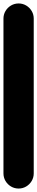

<svg xmlns="http://www.w3.org/2000/svg" viewBox="-20 -1090 215 1110"><path d="M0 -87.7H175V-982.7H0ZM87.7 -175Q63.7 -175 43.7 -163.2Q23.7 -151.3 11.8 -131.3Q0 -111.3 0 -87.7Q0 -63.7 11.8 -43.7Q23.7 -23.7 43.7 -11.8Q63.7 0 87.7 0Q111.3 0 131.3 -11.8Q151.3 -23.7 163.2 -43.7Q175 -63.7 175 -87.7Q175 -111.3 163.2 -131.3Q151.3 -151.3 131.3 -163.2Q111.3 -175 87.7 -175ZM87.7 -1070Q63.7 -1070 43.7 -1058.2Q23.7 -1046.3 11.8 -1026.3Q0 -1006.3 0 -982.7Q0 -958.7 11.8 -938.7Q23.7 -918.7 43.7 -906.8Q63.7 -895 87.7 -895Q111.3 -895 131.3 -906.8Q151.3 -918.7 163.2 -938.7Q175 -958.7 175 -982.7Q175 -1006.3 163.2 -1026.3Q151.3 -1046.3 131.3 -1058.2Q111.3 -1070 87.7 -1070Z"/></svg>

Font: Wavefont Thin
Style: Regular
Weight: 100
Monospace: yes
Version: Version 3.005;gftools[0.9.33]